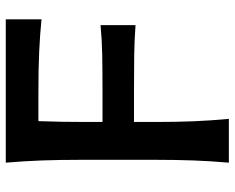

<svg xmlns="http://www.w3.org/2000/svg" viewBox="-94 -718 811 664"><g transform="rotate(-90 312.0 -385.5)"><path d="M82 0Q87.4 -63.5 89.6 -122.3Q91.8 -181.2 91.8 -253.4V-513.7Q91.8 -587.4 89.6 -647.2Q87.4 -707 82 -771.5H577.6V-647.9Q525.4 -653.3 465.6 -656Q405.8 -658.7 324.7 -658.7H225.6Q224.1 -618.7 223.4 -578.9Q222.7 -539.1 222.7 -493.2V-437H330.1Q402.8 -437 455.6 -438Q508.3 -439 557.6 -443.8V-322.8Q505.4 -326.7 452.9 -327.4Q400.4 -328.1 329.1 -328.1H222.7V-253.4Q222.7 -181.2 225.1 -122.3Q227.5 -63.5 233.4 0Z"/></g></svg>

Font: Pinar SemiBold
Style: Regular
Weight: 600
Designer: Amin Abedi
Version: Version 3.000